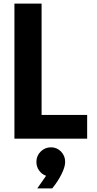

<svg xmlns="http://www.w3.org/2000/svg" viewBox="-20 -770 536 1066"><path d="M60.1 -750H210.9V-131.8H463.9V0H60.1ZM235.8 206.1Q210.9 196.8 196.5 175.8Q182.1 154.8 182.1 128.9Q182.1 95.2 205.8 71.5Q229.5 47.9 263.2 47.9Q295.9 47.9 318.8 71.5Q341.8 95.2 341.8 128.9Q341.8 156.2 321.8 196.5Q301.8 236.8 270 275.9H187Z"/></svg>

Font: Oakes Grotesk Bold
Style: Regular
Weight: 700
Designer: Samuel Oakes
Foundry: Samuel Oakes
Version: Version 1.000;PS 001.000;hotconv 1.0.88;makeotf.lib2.5.64775